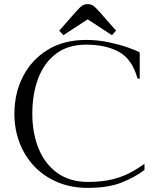

<svg xmlns="http://www.w3.org/2000/svg" viewBox="-20 -903 752 933"><path d="M682 -107V-77Q633 -40 568.5 -15Q504 10 407 10Q325 10 259 -18Q193 -46 146.5 -95Q100 -144 75 -209.5Q50 -275 50 -350Q50 -450 91.5 -531Q133 -612 211 -660.5Q289 -709 399 -709Q454 -709 506.5 -698Q559 -687 599.5 -673Q640 -659 659 -648V-520L648 -522Q622 -616 558 -651Q494 -686 399 -686Q311 -686 253 -642.5Q195 -599 166 -523Q137 -447 137 -350Q137 -255 168 -180Q199 -105 259.5 -62Q320 -19 407 -19Q475 -19 524 -31Q573 -43 611 -63Q649 -83 682 -107ZM406 -809 288 -732 268 -754 348 -845Q368 -868 379.5 -875.5Q391 -883 406 -883Q421 -883 432.5 -875.5Q444 -868 464 -845L544 -754L524 -732Z"/></svg>

Font: Gilda Display
Style: Regular
Weight: 400
Designer: Eduardo Rodriguez Tunni
Foundry: Eduardo Rodriguez Tunni
Version: Version 1.002; ttfautohint (v1.8.4.7-5d5b);gftools[0.9.22]